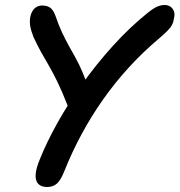

<svg xmlns="http://www.w3.org/2000/svg" viewBox="-20 -733 718 768"><path d="M168 15Q145 15 133 2.5Q121 -10 122.5 -34.5Q124 -59 139 -95Q166 -163 209.5 -241Q253 -319 309.5 -398Q366 -477 432 -550Q498 -623 570 -681Q595 -701 610 -707Q625 -713 638 -713Q652 -713 661.5 -706.5Q671 -700 675.5 -688.5Q680 -677 676 -660Q674 -645 668 -633.5Q662 -622 649.5 -609.5Q637 -597 615 -578Q553 -526 497 -465Q441 -404 393 -336Q345 -268 306 -195.5Q267 -123 238 -50Q223 -12 207.5 1.5Q192 15 168 15ZM291 -282Q276 -282 266 -290Q256 -298 250 -312Q228 -368 210 -405Q192 -442 176 -469.5Q160 -497 145 -523.5Q130 -550 114 -585Q104 -610 101 -628Q98 -646 101 -665Q106 -688 118.5 -699.5Q131 -711 149 -711Q167 -711 179.5 -703Q192 -695 201 -672Q215 -631 228.5 -602.5Q242 -574 255 -550.5Q268 -527 282 -502Q296 -477 309.5 -445.5Q323 -414 338 -369Q341 -357 340 -342Q339 -327 333 -313.5Q327 -300 316.5 -291Q306 -282 291 -282Z"/></svg>

Font: Shantell Sans Medium
Style: Italic
Weight: 500
Italic angle: -11°
Designer: Stephen Nixon, Anya Danilova, Shantell Martin
Foundry: Arrow Type
Version: Version 1.011;[c5ecc13dd]